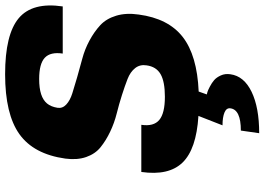

<svg xmlns="http://www.w3.org/2000/svg" viewBox="-158 -602 1010 733"><g transform="rotate(-90 346.5 -235.0)"><path d="M271 18H270Q144 10 93 -42.5Q42 -95 57 -200H237Q230 -153 255.5 -131.5Q281 -110 344 -110Q402 -110 430.5 -126.5Q459 -143 464 -180Q468 -205 453.5 -223.5Q439 -242 412 -252.5Q385 -263 350.5 -274Q316 -285 280 -294Q244 -303 210.5 -319Q177 -335 151.5 -355.5Q126 -376 114 -410.5Q102 -445 108 -490Q125 -611 201.5 -665.5Q278 -720 430 -720Q582 -720 644 -668Q706 -616 689 -500H509Q516 -547 493 -568.5Q470 -590 412 -590Q377 -590 354 -582.5Q331 -575 318.5 -560Q306 -545 302 -520Q299 -501 314.5 -486.5Q330 -472 357 -463.5Q384 -455 418.5 -445Q453 -435 489 -425.5Q525 -416 558.5 -398Q592 -380 617 -357Q642 -334 653.5 -296Q665 -258 658 -210Q643 -97 572.5 -42Q502 13 364 19L353 50Q357 51 362.5 52.5Q368 54 382.5 61.5Q397 69 407.5 78Q418 87 425.5 103.5Q433 120 430 140Q423 192 363 221Q303 250 205 250L215 180Q295 180 300 140Q302 125 284 117.5Q266 110 235 110Z"/></g></svg>

Font: Fivo Sans Modern Heavy
Style: Regular
Weight: 900
Designer: Alexander Slobzheninov
Foundry: Alexander Slobzheninov
Version: 1.0